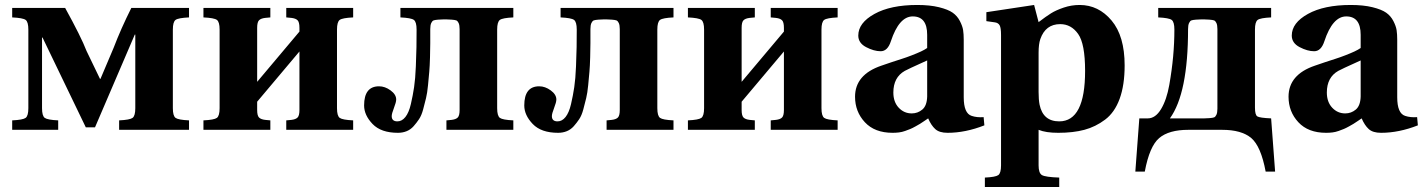

<svg xmlns="http://www.w3.org/2000/svg" viewBox="-20 -522 5721 772"><path d="M29 0V-38Q72 -40 83 -48Q94 -56 94 -87V-403Q94 -434 83 -442Q72 -450 29 -452V-490H242Q306 -374 328 -317L382 -205H384L437 -330Q466 -406 508 -490H740V-452Q697 -450 686 -442Q675 -434 675 -403V-87Q675 -56 686 -48Q697 -40 740 -38V0H459V-38Q502 -40 513 -48Q524 -56 524 -87V-383H522L362 -10H325L151 -371H149V-87Q149 -56 160 -48Q171 -40 214 -38V0Z M798 0V-38Q841 -40 852 -48Q863 -56 863 -87V-403Q863 -434 852 -442Q841 -450 798 -452V-490H1067V-452L1046 -450Q1029 -448 1021.5 -440.5Q1014 -433 1014 -410V-193L1184 -395V-410Q1184 -433 1176.5 -440.5Q1169 -448 1152 -450L1131 -452V-490H1400V-452Q1357 -450 1346 -442Q1335 -434 1335 -403V-87Q1335 -56 1346 -48Q1357 -40 1400 -38V0H1131V-38L1152 -40Q1169 -42 1176.5 -49.5Q1184 -57 1184 -80V-315L1014 -113V-80Q1014 -57 1021.5 -49.5Q1029 -42 1046 -40L1067 -38V0Z M1444 -98Q1444 -175 1504 -175Q1528 -175 1550.5 -158.5Q1573 -142 1573 -122Q1573 -111 1564 -88Q1555 -65 1555 -55Q1555 -34 1578 -34Q1596 -34 1610 -51.5Q1624 -69 1632 -103.5Q1640 -138 1645 -171.5Q1650 -205 1652 -254.5Q1654 -304 1654.5 -332.5Q1655 -361 1655 -403Q1655 -434 1644 -442Q1633 -450 1590 -452V-490H2044V-452Q2001 -450 1990 -442Q1979 -434 1979 -403V-87Q1979 -56 1990 -48Q2001 -40 2044 -38V0H1775V-38L1796 -40Q1813 -42 1820.5 -49.5Q1828 -57 1828 -80V-405Q1828 -421 1824 -429.5Q1820 -438 1814.5 -440Q1809 -442 1796 -443L1775 -444H1763L1742 -443Q1729 -442 1723.5 -440Q1718 -438 1714 -429.5Q1710 -421 1710 -405Q1710 -369 1710 -348.5Q1710 -328 1709 -292Q1708 -256 1706 -233.5Q1704 -211 1701 -179.5Q1698 -148 1693 -127.5Q1688 -107 1681.5 -82.5Q1675 -58 1665 -43Q1655 -28 1643 -14.5Q1631 -1 1615 5.5Q1599 12 1580 12Q1512 12 1478 -23.5Q1444 -59 1444 -98Z M2088 -98Q2088 -175 2148 -175Q2172 -175 2194.5 -158.5Q2217 -142 2217 -122Q2217 -111 2208 -88Q2199 -65 2199 -55Q2199 -34 2222 -34Q2240 -34 2254 -51.5Q2268 -69 2276 -103.5Q2284 -138 2289 -171.5Q2294 -205 2296 -254.5Q2298 -304 2298.5 -332.5Q2299 -361 2299 -403Q2299 -434 2288 -442Q2277 -450 2234 -452V-490H2688V-452Q2645 -450 2634 -442Q2623 -434 2623 -403V-87Q2623 -56 2634 -48Q2645 -40 2688 -38V0H2419V-38L2440 -40Q2457 -42 2464.5 -49.5Q2472 -57 2472 -80V-405Q2472 -421 2468 -429.5Q2464 -438 2458.5 -440Q2453 -442 2440 -443L2419 -444H2407L2386 -443Q2373 -442 2367.5 -440Q2362 -438 2358 -429.5Q2354 -421 2354 -405Q2354 -369 2354 -348.5Q2354 -328 2353 -292Q2352 -256 2350 -233.5Q2348 -211 2345 -179.5Q2342 -148 2337 -127.5Q2332 -107 2325.5 -82.5Q2319 -58 2309 -43Q2299 -28 2287 -14.5Q2275 -1 2259 5.5Q2243 12 2224 12Q2156 12 2122 -23.5Q2088 -59 2088 -98Z M2746 0V-38Q2789 -40 2800 -48Q2811 -56 2811 -87V-403Q2811 -434 2800 -442Q2789 -450 2746 -452V-490H3015V-452L2994 -450Q2977 -448 2969.5 -440.5Q2962 -433 2962 -410V-193L3132 -395V-410Q3132 -433 3124.5 -440.5Q3117 -448 3100 -450L3079 -452V-490H3348V-452Q3305 -450 3294 -442Q3283 -434 3283 -403V-87Q3283 -56 3294 -48Q3305 -40 3348 -38V0H3079V-38L3100 -40Q3117 -42 3124.5 -49.5Q3132 -57 3132 -80V-315L2962 -113V-80Q2962 -57 2969.5 -49.5Q2977 -42 2994 -40L3015 -38V0Z M3418 -133Q3418 -222 3524 -258Q3535 -262 3563.5 -271.5Q3592 -281 3608 -286Q3624 -291 3646 -299.5Q3668 -308 3683 -315Q3698 -322 3708 -329V-382Q3708 -456 3650 -456Q3595 -456 3562 -356Q3549 -316 3521 -316Q3494 -316 3462.5 -332.5Q3431 -349 3431 -379Q3431 -430 3496 -466Q3561 -502 3668 -502Q3719 -502 3755.5 -493Q3792 -484 3810.5 -471Q3829 -458 3839.5 -437.5Q3850 -417 3852.5 -401Q3855 -385 3855 -362V-131Q3855 -66 3887 -56Q3908 -49 3935 -51L3938 -18Q3862 12 3790 12Q3757 12 3740.5 -3Q3724 -18 3712 -46Q3709 -44 3696.5 -35.5Q3684 -27 3679 -24Q3674 -21 3661.5 -14Q3649 -7 3640.5 -3.5Q3632 0 3619.5 4.5Q3607 9 3594.5 10.5Q3582 12 3569 12Q3497 12 3457.5 -30.5Q3418 -73 3418 -133ZM3572 -150Q3572 -112 3593.5 -89Q3615 -66 3646 -66Q3670 -66 3688.5 -81.5Q3707 -97 3708 -134V-279Q3626 -242 3618 -237Q3572 -211 3572 -150Z M3940 192Q3983 190 3994 182Q4005 174 4005 143V-381Q4005 -410 3999.5 -420Q3994 -430 3981 -432L3946 -437V-473L4138 -502L4156 -433Q4186 -456 4206 -468.5Q4226 -481 4257 -491.5Q4288 -502 4321 -502Q4397 -502 4449.5 -439.5Q4502 -377 4502 -259Q4502 -180 4482 -125Q4462 -70 4423.5 -41Q4385 -12 4340 0Q4295 12 4235 12Q4185 12 4156 0V143Q4156 174 4169.5 182Q4183 190 4239 192V230H3940ZM4156 -152Q4156 -121 4160 -101Q4174 -34 4239 -34Q4343 -34 4343 -237Q4343 -346 4315 -385.5Q4287 -425 4243 -425Q4184 -425 4163 -365Q4156 -345 4156 -310Z M4545 168 4561 -46Q4561 -46 4595 -46Q4626 -46 4648.5 -83.5Q4671 -121 4681.5 -180.5Q4692 -240 4697 -295Q4702 -350 4702 -403Q4702 -434 4691 -442Q4680 -450 4637 -452V-490H5091V-452Q5048 -450 5037 -442Q5026 -434 5026 -403V-89Q5026 -60 5035.5 -54Q5045 -48 5091 -46L5107 168H5069Q5050 66 5011 33Q4972 0 4894 0H4758Q4680 0 4641 33Q4602 66 4583 168ZM4684 -46H4822L4843 -47Q4856 -48 4861.5 -50Q4867 -52 4871 -60.5Q4875 -69 4875 -85V-405Q4875 -421 4871 -429.5Q4867 -438 4861.5 -440Q4856 -442 4843 -443L4822 -444H4810L4789 -443Q4776 -442 4770.5 -440Q4765 -438 4761 -429.5Q4757 -421 4757 -405Q4757 -147 4684 -46Z M5161 -133Q5161 -222 5267 -258Q5278 -262 5306.5 -271.5Q5335 -281 5351 -286Q5367 -291 5389 -299.5Q5411 -308 5426 -315Q5441 -322 5451 -329V-382Q5451 -456 5393 -456Q5338 -456 5305 -356Q5292 -316 5264 -316Q5237 -316 5205.5 -332.5Q5174 -349 5174 -379Q5174 -430 5239 -466Q5304 -502 5411 -502Q5462 -502 5498.5 -493Q5535 -484 5553.5 -471Q5572 -458 5582.5 -437.5Q5593 -417 5595.5 -401Q5598 -385 5598 -362V-131Q5598 -66 5630 -56Q5651 -49 5678 -51L5681 -18Q5605 12 5533 12Q5500 12 5483.5 -3Q5467 -18 5455 -46Q5452 -44 5439.5 -35.5Q5427 -27 5422 -24Q5417 -21 5404.5 -14Q5392 -7 5383.5 -3.5Q5375 0 5362.5 4.5Q5350 9 5337.5 10.5Q5325 12 5312 12Q5240 12 5200.5 -30.5Q5161 -73 5161 -133ZM5315 -150Q5315 -112 5336.5 -89Q5358 -66 5389 -66Q5413 -66 5431.5 -81.5Q5450 -97 5451 -134V-279Q5369 -242 5361 -237Q5315 -211 5315 -150Z"/></svg>

Font: Heuristica
Style: Bold
Weight: 700
Version: Version 1.0.2